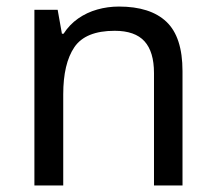

<svg xmlns="http://www.w3.org/2000/svg" viewBox="-20 -566 658 586"><path d="M343 -546Q439 -546 488 -499.5Q537 -453 537 -349V0H450V-343Q450 -408 421 -440Q392 -472 330 -472Q241 -472 207 -422Q173 -372 173 -278V0H85V-536H156L169 -463H174Q192 -491 218.5 -509.5Q245 -528 277 -537Q309 -546 343 -546Z"/></svg>

Font: binaryhoriontal115
Style: Book
Weight: 400
Designer: Jelle Bosma - Monotype Design Team
Foundry: Monotype Imaging Inc.
Version: Version 2.003